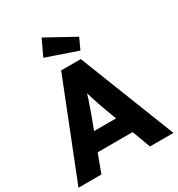

<svg xmlns="http://www.w3.org/2000/svg" viewBox="-217 -1081 1129 1219"><g transform="rotate(-30 347.0 -471.5)"><path d="M-1 0 276 -700H420L695 0H523L391 -355Q383 -376 375 -400Q367 -424 359 -449.5Q351 -475 343.5 -499.5Q336 -524 331 -545L361 -546Q355 -521 347.5 -497Q340 -473 332.5 -449.5Q325 -426 316 -402.5Q307 -379 299 -354L167 0ZM131 -134 184 -262H506L558 -134ZM445 -748 218 -826 273 -943 482 -828Z"/></g></svg>

Font: Our Lexend
Style: Bold
Weight: 700
Designer: Bonnie Shaver-Troup, Thomas Jockin
Foundry: Lexend
Version: Version 1.007